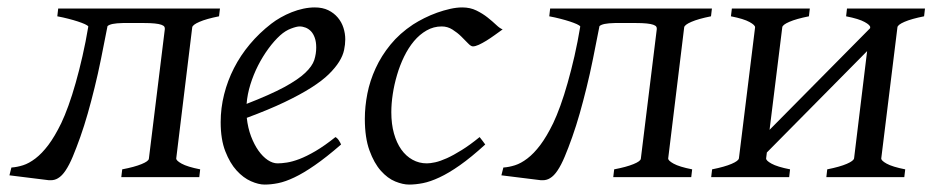

<svg xmlns="http://www.w3.org/2000/svg" viewBox="-20 -477 2511 517"><path d="M306.6 0 309.1 -21Q342.3 -27.3 361.3 -35.2Q380.4 -43 380.9 -49.8L423.8 -398.4Q424.3 -402.3 422.4 -405.3Q420.4 -408.2 414.3 -410.4Q408.2 -412.6 396.7 -413.8Q385.3 -415 367.7 -415H311Q293.5 -414.6 283.7 -412.6Q273.9 -410.6 269.5 -406.7Q260.3 -359.4 252 -318.4Q243.7 -277.3 234.6 -240.7Q225.6 -204.1 216.3 -171.4Q207 -138.7 196.3 -108.4Q185.5 -78.1 176 -55.4Q166.5 -32.7 156.7 -18.1Q147 -3.4 136.2 2.9Q127.4 8.3 116.7 8.3H111.8L5.4 -4.9L10.7 -25.9Q25.9 -26.9 42 -32Q58.1 -37.1 75.4 -50.3Q92.8 -63.5 110.1 -86.4Q127.4 -109.4 145 -145.5Q154.3 -165 164.3 -192.6Q174.3 -220.2 183.8 -253.9Q193.4 -287.6 202.1 -325.9Q210.9 -364.3 217.8 -405.8Q215.8 -408.7 208.3 -412.1Q200.7 -415.5 189.5 -419.2Q178.2 -422.9 164.1 -426.5Q149.9 -430.2 134.3 -433.1L136.7 -454.1H572.3L569.8 -433.1Q535.6 -426.3 517.1 -418.2Q498.5 -410.2 497.6 -403.3L454.6 -50.8Q453.6 -44.9 469 -36.4Q484.4 -27.8 519 -21L516.6 0Z M734.4 -381.8Q718.3 -367.2 702.9 -346.2Q687.5 -325.2 675 -300.8Q662.6 -276.4 654.3 -249.8Q646 -223.1 644 -197.3Q708 -222.2 745.4 -242.4Q782.7 -262.7 801.8 -280.8Q820.8 -298.8 826.2 -315.4Q831.5 -332 831.5 -349.1Q831.5 -364.3 827.6 -375.2Q823.7 -386.2 817.4 -392.8Q811 -399.4 803 -402.6Q794.9 -405.8 786.6 -405.8Q778.8 -405.8 763.7 -400.1Q748.5 -394.5 734.4 -381.8ZM909.7 -371.1Q909.7 -357.4 906.5 -342.3Q903.3 -327.1 893.3 -311Q883.3 -294.9 865.5 -277.3Q847.7 -259.8 818.1 -241Q788.6 -222.2 746.1 -201.9Q703.6 -181.6 644.5 -159.7Q647.5 -132.3 656 -109.9Q664.6 -87.4 676 -71.3Q687.5 -55.2 700.9 -46.1Q714.4 -37.1 727.5 -37.1Q737.8 -37.1 752.4 -39.3Q767.1 -41.5 786.4 -48.8Q805.7 -56.2 829.8 -70.3Q854 -84.5 883.3 -107.9Q888.7 -105 892.8 -98.4Q897 -91.8 898.4 -87.9Q858.4 -53.2 827.6 -32Q796.9 -10.7 772.7 0.7Q748.5 12.2 729.2 16.1Q710 20 692.4 20Q676.3 20 655.8 11Q635.3 2 617.2 -17.8Q599.1 -37.6 586.7 -69.6Q574.2 -101.6 574.2 -147.9Q574.2 -186 583.5 -222.9Q592.8 -259.8 610.1 -293.7Q627.4 -327.6 652.8 -357.9Q678.2 -388.2 710.4 -413.1Q721.7 -421.9 735.8 -429.9Q750 -438 765.4 -444.1Q780.8 -450.2 796.6 -453.6Q812.5 -457 827.6 -457Q848.6 -457 864 -449.5Q879.4 -441.9 889.6 -429.7Q899.9 -417.5 904.8 -402.1Q909.7 -386.7 909.7 -371.1Z M1333.5 -397.9Q1323.2 -390.6 1311.8 -382.3Q1300.3 -374 1289.6 -367.4Q1278.8 -360.8 1269.3 -356.4Q1259.8 -352.1 1253.4 -352.1Q1248 -352.1 1240.2 -360.4Q1232.4 -368.7 1221.9 -378.9Q1211.4 -389.2 1198.2 -397.5Q1185.1 -405.8 1169.4 -405.8Q1147.5 -405.8 1128.7 -395Q1109.9 -384.3 1094.7 -366.2Q1079.6 -348.1 1068.1 -324.5Q1056.6 -300.8 1049.1 -275.1Q1041.5 -249.5 1037.6 -223.6Q1033.7 -197.8 1033.7 -174.8Q1033.7 -143.1 1040.8 -117.7Q1047.9 -92.3 1060.5 -74.5Q1073.2 -56.6 1090.8 -46.9Q1108.4 -37.1 1129.4 -37.1Q1138.2 -37.1 1151.9 -40Q1165.5 -43 1183.3 -51Q1201.2 -59.1 1223.1 -72.8Q1245.1 -86.4 1271.5 -107.9Q1275.4 -102.5 1279.8 -97.2Q1284.2 -91.8 1286.6 -87.9Q1248.5 -53.2 1218.3 -32Q1188 -10.7 1163.3 0.7Q1138.7 12.2 1118.9 16.1Q1099.1 20 1081.5 20Q1064.9 20 1044.4 11.7Q1023.9 3.4 1005.6 -17.1Q987.3 -37.6 974.9 -71.8Q962.4 -106 962.4 -157.2Q962.4 -189.9 969.2 -224.9Q976.1 -259.8 991.5 -293.2Q1006.8 -326.7 1031.5 -356.9Q1056.2 -387.2 1092.3 -411.1Q1106 -419.9 1122.6 -428.2Q1139.2 -436.5 1157 -442.9Q1174.8 -449.2 1192.1 -453.1Q1209.5 -457 1224.6 -457Q1246.1 -457 1262.9 -448.7Q1279.8 -440.4 1293 -429.9Q1306.2 -419.4 1316.2 -409.9Q1326.2 -400.4 1333.5 -397.9Z M1631.3 0 1633.8 -21Q1667 -27.3 1686 -35.2Q1705.1 -43 1705.6 -49.8L1748.5 -398.4Q1749 -402.3 1747.1 -405.3Q1745.1 -408.2 1739 -410.4Q1732.9 -412.6 1721.4 -413.8Q1710 -415 1692.4 -415H1635.7Q1618.2 -414.6 1608.4 -412.6Q1598.6 -410.6 1594.2 -406.7Q1585 -359.4 1576.7 -318.4Q1568.4 -277.3 1559.3 -240.7Q1550.3 -204.1 1541 -171.4Q1531.7 -138.7 1521 -108.4Q1510.3 -78.1 1500.7 -55.4Q1491.2 -32.7 1481.4 -18.1Q1471.7 -3.4 1460.9 2.9Q1452.1 8.3 1441.4 8.3H1436.5L1330.1 -4.9L1335.4 -25.9Q1350.6 -26.9 1366.7 -32Q1382.8 -37.1 1400.1 -50.3Q1417.5 -63.5 1434.8 -86.4Q1452.1 -109.4 1469.7 -145.5Q1479 -165 1489 -192.6Q1499 -220.2 1508.5 -253.9Q1518.1 -287.6 1526.9 -325.9Q1535.6 -364.3 1542.5 -405.8Q1540.5 -408.7 1533 -412.1Q1525.4 -415.5 1514.2 -419.2Q1502.9 -422.9 1488.8 -426.5Q1474.6 -430.2 1459 -433.1L1461.4 -454.1H1897L1894.5 -433.1Q1860.4 -426.3 1841.8 -418.2Q1823.2 -410.2 1822.3 -403.3L1779.3 -50.8Q1778.3 -44.9 1793.7 -36.4Q1809.1 -27.8 1843.8 -21L1841.3 0Z M2205.1 0 2207.5 -21Q2241.7 -27.8 2260.3 -35.9Q2278.8 -43.9 2279.8 -50.8L2314.9 -339.4L2044.9 -66.4L2043 -50.8Q2042 -44.9 2057.4 -36.4Q2072.8 -27.8 2107.4 -21L2105 0H1895L1897.5 -21Q1931.6 -27.8 1950.2 -35.9Q1968.8 -43.9 1969.7 -50.8L2013.2 -403.3Q2013.7 -409.2 1998.3 -417.7Q1982.9 -426.3 1948.2 -433.1L1950.7 -454.1H2160.6L2158.2 -433.1Q2124 -426.3 2105.5 -418.2Q2086.9 -410.2 2086.4 -403.3L2052.2 -127.4L2322.8 -400.9L2323.2 -403.3Q2323.7 -409.2 2308.3 -417.7Q2293 -426.3 2258.3 -433.1L2260.7 -454.1H2470.7L2468.3 -433.1Q2434.1 -426.3 2415.5 -418.2Q2397 -410.2 2396.5 -403.3L2353 -50.8Q2352.1 -44.9 2367.4 -36.4Q2382.8 -27.8 2417.5 -21L2415 0Z"/></svg>

Font: Akkhara
Style: Italic
Weight: 400
Italic angle: -7°
Designer: J. Victor Gaultney
Version: Version 1.00 June 13, 2006, initial release